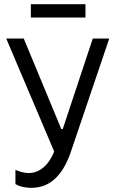

<svg xmlns="http://www.w3.org/2000/svg" viewBox="-20 -705 549 921"><path d="M128 -621H390V-685H128ZM131 196C229 196 286 123 320 23L504 -520H425L281 -86H274L94 -520H10L240 22C214 87 170 125 118 125C99 125 78 120 54 110V178C78 193 111 196 131 196Z"/></svg>

Font: Fixel Text Regular
Style: Regular
Weight: 400
Width: 4
Designer: AlfaBravo + MacPaw
Foundry: Kyrylo Tkachov, Marchela Mozhyna, Serhii Makarenko, Maria Weinstein, Zakhar Kryvoshyya
Version: Version 1.211